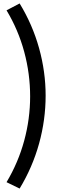

<svg xmlns="http://www.w3.org/2000/svg" viewBox="-20 -904 369 1115"><path d="M18 -844 94 -884Q169 -761 207 -624Q245 -487 245 -349Q245 -208 207 -70.5Q169 67 94 191L18 154Q86 40 120.5 -87Q155 -214 155 -344Q155 -476 120.5 -603.5Q86 -731 18 -844Z"/></svg>

Font: Yaldevi Medium
Style: Regular
Weight: 500
Designer: Sol Matas, Rajitha Manaperi, Kosala Senevirathne
Foundry: Mooniak
Version: Version 1.100